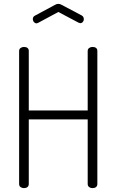

<svg xmlns="http://www.w3.org/2000/svg" viewBox="-20 -974 603 994"><path d="M175 -855Q173 -854 170 -853Q162 -853 156 -859.5Q150 -866 150 -876Q150 -881 152.5 -885.5Q155 -890 161 -893L265 -949Q273 -954 282 -954Q291 -954 299 -949L403 -894Q414 -888 414 -874Q414 -866 408.5 -860Q403 -854 395 -854Q393 -854 389 -856Q388 -857 386 -857L282 -912L178 -856ZM129 -356V-22Q129 -11 122 -5.5Q115 0 104 0Q94 0 86.5 -5.5Q79 -11 79 -22V-710Q79 -720 86.5 -725.5Q94 -731 104 -731Q115 -731 122 -726Q129 -721 129 -710V-402H434V-710Q434 -720 441.5 -725.5Q449 -731 459 -731Q470 -731 477 -726Q484 -721 484 -710V-22Q484 -11 477 -5.5Q470 0 459 0Q449 0 441.5 -5.5Q434 -11 434 -22V-356Z"/></svg>

Font: Dosis
Style: Regular
Weight: 400
Designer: Edgar Tolentino, Pablo Impallari, Igino Marini
Foundry: Edgar Tolentino, Pablo Impallari, Igino Marini
Version: Version 1.007;Glyphs 3.1.1 (3134)